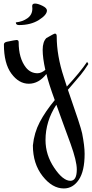

<svg xmlns="http://www.w3.org/2000/svg" viewBox="-20 -458 517 1080"><path d="M236 330Q236 413 285 486Q334 559 376 559Q412 559 412 495Q412 448 377 351Q364 315 338 244.5Q312 174 297 131Q236 224 236 330ZM456 407Q456 505 423 553.5Q390 602 339 602Q274 602 219.5 532.5Q165 463 165 360Q172 289 203.5 229Q235 169 288 105Q254 12 241 -42Q198 13 142 13Q86 13 44 -44Q2 -101 2 -208Q2 -219 18 -223Q66 -233 73 -233Q85 -233 85 -221Q85 -130 126 -78Q152 -46 191 -46Q212 -46 235 -65Q220 -132 220 -177.5Q220 -223 241 -244Q284 -269 289 -269Q299 -269 299 -254Q299 -145 339 -24L356 29Q431 -52 470 -110L477 -98Q453 -60 433 -36Q413 -12 390.5 14Q368 40 362 47Q435 256 442 292Q456 363 456 407ZM69 -332Q107 -336 134.5 -355.5Q162 -375 162 -410Q162 -419 161 -424Q161 -438 177 -438Q193 -438 218.5 -425.5Q244 -413 244 -399Q244 -374 198.5 -345.5Q153 -317 87 -317Q69 -317 69 -332Z"/></svg>

Font: Mr Bedfort
Style: Regular
Weight: 400
Designer: Alejandro Paul
Foundry: Alejandro Paul
Version: Version 1.000